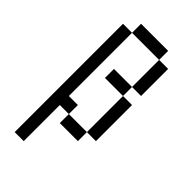

<svg xmlns="http://www.w3.org/2000/svg" viewBox="-251 -689 940 940"><g transform="rotate(45 219.0 -219.0)"><path d="M125 -62.5V0H62.5V-62.5ZM125 -125V-62.5H62.5V-125ZM125 -187.5V-125H62.5V-187.5ZM125 -250V-187.5H62.5V-250ZM125 -312.5V-250H62.5V-312.5ZM125 -375V-312.5H62.5V-375ZM125 -437.5V-375H62.5V-437.5ZM125 -500V-437.5H62.5V-500ZM250 -625V-562.5H187.5V-625ZM250 -62.5V0H187.5V-62.5ZM312.5 -62.5V0H250V-62.5ZM375 -562.5V-500H312.5V-562.5ZM312.5 -625V-562.5H250V-625ZM375 -500V-437.5H312.5V-500ZM375 -187.5V-125H312.5V-187.5ZM375 -125V-62.5H312.5V-125ZM125 -562.5V-500H62.5V-562.5ZM187.5 -625V-562.5H125V-625ZM125 0V62.5H62.5V0ZM125 62.5V125H62.5V62.5ZM125 125V187.5H62.5V125ZM375 -437.5V-375H312.5V-437.5ZM375 -250V-187.5H312.5V-250ZM187.5 -125V-62.5H125V-125ZM250 -375V-312.5H187.5V-375ZM312.5 -375V-312.5H250V-375ZM375 -312.5V-250H312.5V-312.5Z"/></g></svg>

Font: Sudo Var
Style: Regular
Weight: 400
Monospace: yes
Designer: Jens Kutilek
Foundry: Jens Kutilek
Version: Version 0.065;FEAKit 1.0